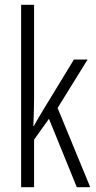

<svg xmlns="http://www.w3.org/2000/svg" viewBox="-20 -780 402 800"><path d="M122 -372Q122 -341 121 -313Q120 -285 119 -255H121Q130 -271 137.5 -284Q145 -297 154 -312L288 -532H345L220 -330L356 0H300L184 -285L122 -198V0H68V-760H122Z"/></svg>

Font: Noto Sans Lao UI ExtCond Light
Style: Regular
Weight: 300
Width: 2
Designer: Monotype Design Team
Foundry: Monotype Imaging Inc.
Version: Version 2.000; ttfautohint (v1.8.4.7-5d5b)